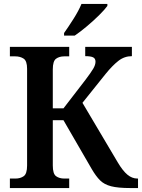

<svg xmlns="http://www.w3.org/2000/svg" viewBox="-20 -951 718 971"><path d="M304 -771V-784Q326 -815 352 -856Q378 -897 392 -931H523V-921Q511 -904 482.5 -875.5Q454 -847 420 -818.5Q386 -790 358 -771ZM30 0V-48H58Q83 -48 100 -60Q117 -72 117 -114V-603Q117 -643 99.5 -654.5Q82 -666 57 -666H30V-714H330V-666H305Q280 -666 263.5 -654Q247 -642 247 -600V-403H301L412 -547Q440 -584 451.5 -603.5Q463 -623 463 -639Q463 -655 451 -661Q439 -667 411 -667V-714H647V-667Q609 -667 578.5 -643Q548 -619 514 -577L397 -431L576 -129Q601 -87 624.5 -67.5Q648 -48 675 -48H678V0H639Q577 0 542 -9Q507 -18 486 -39Q465 -60 444 -96L301 -343H247V-114Q247 -72 263.5 -60Q280 -48 305 -48H330V0Z"/></svg>

Font: Noto Serif SemiCondensed SemiBold
Style: Regular
Weight: 600
Width: 4
Designer: Monotype Design Team
Foundry: Monotype Imaging Inc.
Version: Version 2.013; ttfautohint (v1.8.4.7-5d5b)